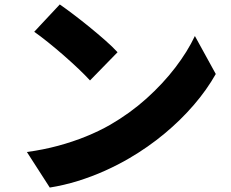

<svg xmlns="http://www.w3.org/2000/svg" viewBox="-20 -796 1040 864"><path d="M249 -776Q275 -758 310 -731.5Q345 -705 382.5 -674.5Q420 -644 453.5 -614.5Q487 -585 509 -561L385 -434Q365 -456 334 -485.5Q303 -515 267 -546.5Q231 -578 196 -606Q161 -634 134 -653ZM101 -112Q175 -122 241.5 -140Q308 -158 367 -182Q426 -206 475 -234Q565 -286 639 -352.5Q713 -419 768.5 -491.5Q824 -564 857 -634L951 -463Q911 -392 852 -323.5Q793 -255 719.5 -194Q646 -133 562 -84Q511 -54 452 -27.5Q393 -1 330 18.5Q267 38 204 48Z"/></svg>

Font: Noto Sans SC Black
Style: Regular
Weight: 900
Designer: Ryoko NISHIZUKA  (kana, bopomofo & ideographs); Paul D. Hunt (Latin, Greek & Cyrillic); Sandoll Communications , Soo-you
Foundry: Adobe
Version: Version 2.004-H2;hotconv 1.0.118;makeotfexe 2.5.65603